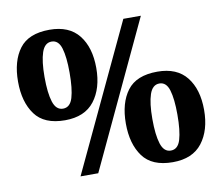

<svg xmlns="http://www.w3.org/2000/svg" viewBox="-80 -821 1073 928"><g transform="rotate(-10 456.5 -357.0)"><path d="M218 -280Q116 -280 71 -341.5Q26 -403 26 -503Q26 -604 71 -664Q116 -724 219 -724Q315 -724 362.5 -664Q410 -604 410 -503Q410 -403 362.5 -341.5Q315 -280 218 -280ZM244 0 580 -714H666L331 0ZM218 -337Q253 -337 266 -380.5Q279 -424 279 -503Q279 -580 266 -623Q253 -666 219 -666Q185 -666 170.5 -623Q156 -580 156 -503Q156 -424 170 -380.5Q184 -337 218 -337ZM696 10Q594 10 549 -51.5Q504 -113 504 -213Q504 -314 549 -374Q594 -434 697 -434Q793 -434 840.5 -374Q888 -314 888 -213Q888 -113 840.5 -51.5Q793 10 696 10ZM696 -47Q731 -47 744 -90.5Q757 -134 757 -213Q757 -290 744 -333Q731 -376 697 -376Q663 -376 648.5 -333Q634 -290 634 -213Q634 -134 648 -90.5Q662 -47 696 -47Z"/></g></svg>

Font: Noto Serif Black
Style: Regular
Weight: 900
Designer: Monotype Design Team
Foundry: Monotype Imaging Inc.
Version: Version 2.014; ttfautohint (v1.8.4.7-5d5b)